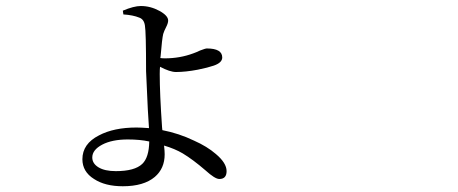

<svg xmlns="http://www.w3.org/2000/svg" viewBox="-20 -571 1540 645"><path d="M392.6 54.7Q333 54.7 295.9 30.3Q256.8 5.9 256.8 -36.1Q256.8 -87.9 312.5 -116.2Q362.3 -142.6 438.5 -142.6Q453.1 -142.6 480.5 -140.6Q479.5 -159.2 476.6 -203.1Q471.7 -299.8 470.7 -332Q470.7 -464.8 466.8 -485.4Q463.9 -505.9 448.2 -511.7Q426.8 -520.5 394.5 -522.5L392.6 -535.2Q429.7 -550.8 453.1 -550.8Q485.4 -550.8 515.1 -534.7Q544.9 -518.6 544.9 -502Q544.9 -493.2 538.1 -480Q531.2 -466.8 528.3 -457Q524.4 -441.4 519.5 -381.8Q518.6 -377.9 518.6 -376Q524.4 -375 534.2 -375Q584 -375 628.9 -391.6Q637.7 -394.5 652.3 -401.4Q669.9 -408.2 674.8 -408.2Q726.6 -408.2 726.6 -377.9Q726.6 -360.4 698.2 -350.6Q678.7 -343.8 644.5 -336.9Q603.5 -329.1 571.3 -329.1Q550.8 -329.1 517.6 -346.7Q516.6 -337.9 516.6 -322.3Q516.6 -256.8 524.4 -143.6L525.4 -133.8Q581.1 -123 631.8 -98.6Q675.8 -79.1 705.1 -53.7Q741.2 -23.4 741.2 3.9Q741.2 30.3 716.8 30.3Q702.1 30.3 669.9 1Q627.9 -35.2 593.8 -55.7Q567.4 -71.3 531.2 -82V-81.1Q533.2 -63.5 533.2 -52.7Q533.2 -4.9 500 23.4Q462.9 54.7 392.6 54.7ZM369.1 3.9Q432.6 3.9 458 -20.5Q480.5 -42 481.4 -95.7Q450.2 -102.5 409.2 -102.5Q356.4 -102.5 323.2 -85Q290 -67.4 290 -42Q290 -21.5 311 -8.8Q332 3.9 369.1 3.9Z"/></svg>

Font: Bpmf GenYo Min R
Style: R
Weight: 400
Foundry: But Ko
Version: Version 1.320